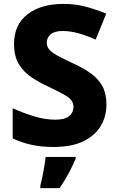

<svg xmlns="http://www.w3.org/2000/svg" viewBox="-20 -744 603 985"><path d="M526 -207Q526 -146 496 -96.5Q466 -47 406 -18.5Q346 10 255 10Q192 10 142 -1Q92 -12 45 -34V-189Q99 -164 155.5 -147Q212 -130 264 -130Q313 -130 335 -148.5Q357 -167 357 -195Q357 -229 322 -250.5Q287 -272 223 -302Q181 -321 141.5 -347.5Q102 -374 77 -414.5Q52 -455 52 -518Q52 -618 121.5 -671Q191 -724 306 -724Q368 -724 421 -709.5Q474 -695 525 -674L471 -541Q423 -562 381.5 -573.5Q340 -585 301 -585Q260 -585 240 -568Q220 -551 220 -525Q220 -504 234 -488.5Q248 -473 278 -457Q308 -441 357 -418Q410 -394 448 -366Q486 -338 506 -300.5Q526 -263 526 -207ZM368 71Q352 108 332.5 144.5Q313 181 286 221H187V208Q195 177 203 134.5Q211 92 214 61H368Z"/></svg>

Font: Noto Sans Sinhala ExtraBold
Style: Regular
Weight: 800
Designer: Jelle Bosma - Monotype Design Team
Foundry: Monotype Imaging Inc.
Version: Version 2.006; ttfautohint (v1.8.4.7-5d5b)